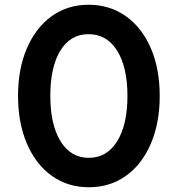

<svg xmlns="http://www.w3.org/2000/svg" viewBox="-20 -777 748 809"><path d="M56 -373Q56 -487 93.5 -574Q131 -661 198 -709Q265 -757 353 -757Q442 -757 510 -709Q578 -661 615.5 -574Q653 -487 653 -373Q653 -259 615.5 -171.5Q578 -84 510.5 -36Q443 12 354 12Q266 12 198.5 -36Q131 -84 93.5 -171.5Q56 -259 56 -373ZM354 -112Q430 -112 473.5 -181.5Q517 -251 517 -373Q517 -494 473.5 -563.5Q430 -633 353 -633Q277 -633 234.5 -564Q192 -495 192 -373Q192 -252 235 -182Q278 -112 354 -112Z"/></svg>

Font: Evergrow Sans
Style: Bold
Weight: 700
Foundry: 10Web
Version: Version 1.000